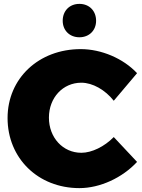

<svg xmlns="http://www.w3.org/2000/svg" viewBox="-20 -960 730 989"><path d="M389 -940C338 -940 303 -904 303 -853C303 -804 338 -768 389 -768C440 -768 475 -804 475 -853C475 -904 440 -940 389 -940ZM566 -441 686 -583C615 -659 502 -707 396 -707C179 -707 19 -556 19 -352C19 -145 176 9 389 9C495 9 610 -44 686 -126L566 -254C518 -205 453 -173 399 -173C304 -173 232 -251 232 -354C232 -457 304 -534 399 -534C457 -534 522 -497 566 -441Z"/></svg>

Font: Montserrat ExtraBold
Style: Regular
Weight: 800
Designer: Julieta Ulanovsky
Foundry: Julieta Ulanovsky
Version: Version 4.000